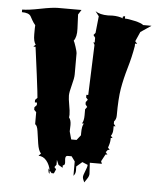

<svg xmlns="http://www.w3.org/2000/svg" viewBox="-56 -786 749 903"><g transform="rotate(5 319.0 -334.5)"><path d="M238.3 18.6 229.5 38.6H218.8Q209 27.8 208.5 26.9Q204.1 0.5 188.5 -18.6Q172.9 -37.6 150.4 -37.6L161.1 -48.8Q148.9 -62 144 -93.8Q139.2 -125.5 135.5 -152.3Q131.8 -179.2 121.6 -184.1V-240.7L111.3 -251.5V-263.2L121.6 -274.4V-286.1H111.3V-297.9L121.6 -308.6Q121.6 -317.4 108.9 -417.2Q96.2 -517.1 91.8 -546.9H81.5L91.8 -557.6Q80.6 -569.3 80.6 -605Q80.6 -640.6 81.5 -647.9Q73.2 -657.2 66.2 -669.7Q59.1 -682.1 55.7 -688.5Q46.4 -703.6 13.7 -703.6V-715.8Q42.5 -715.8 98.6 -727.1Q154.8 -738.3 180.2 -738.3H292L277.8 -715.8L280.8 -648.9Q282.7 -609.9 268.1 -591.3Q271.5 -586.9 279.1 -563.2Q286.6 -539.6 286.6 -534.2V-433.6Q286.6 -416 277.3 -382.1Q268.1 -348.1 268.1 -332.5Q268.1 -316.9 273.4 -288.1Q278.8 -259.3 278.8 -242.7L277.8 -229.5Q287.6 -217.8 287.6 -194.8L286.6 -164.6L296.9 -127.4H322.3L340.8 -150.9V-162.1Q340.8 -195.3 349.6 -207H340.8Q349.6 -219.7 349.6 -245.6V-274.4L358.4 -286.1L349.6 -297.9V-308.6L358.4 -320.3L349.6 -330.1V-342.8H358.4L367.2 -580.1L360.8 -591.3H367.2V-613.8L358.4 -626L367.2 -636.7L375.5 -715.8L358.4 -738.3Q380.4 -723.6 418 -723.6L439.9 -724.6Q467.8 -724.6 490.2 -715.8Q487.8 -717.8 487.8 -720.7Q487.8 -726.6 499 -726.6V-715.8Q515.1 -715.8 546.1 -708.7Q577.1 -701.7 586.9 -692.9H626.5L576.7 -659.2L556.6 -613.8L566.9 -602.5H556.6V-591.3Q547.9 -539.1 532.2 -486.1Q516.6 -433.1 508.5 -385.5Q500.5 -337.9 500.5 -258.3Q500.5 -240.2 490.2 -229.5V-218.3L499 -207H490.2V-192.4Q490.2 -172.9 481.4 -161.1L490.2 -150.9H481.4V-144.5Q481.4 -128.4 472.7 -104.5L481.4 -93.8H472.7L463.9 -82L472.7 -71.3H463.9L445.8 -37.6L450.7 -25.9H393.6L396.5 24.9Q397.5 36.1 387.5 50.5Q377.4 64.9 375.5 68.4Q367.2 51.8 367.2 43.5Q367.2 35.2 375.7 15.1Q384.3 -4.9 384.3 -15.1L358.4 -25.9L331.5 -2.9L332 17.1Q332 30.8 322.3 42V-25.9L305.7 -48.8H286.6Q276.4 -48.8 276.4 -33.7L277.8 -16.1Q277.8 -2.9 268.1 -2.9V8.8L248 -2.9L238.3 -25.9V-2.9L229.5 8.8ZM209.5 42Q202.6 39.6 202.6 17.6Q203.1 19.5 208.5 26.9Q209.5 31.7 209.5 42Z"/></g></svg>

Font: Butcherman
Style: Regular
Weight: 400
Version: Version 001.003